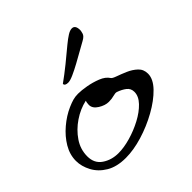

<svg xmlns="http://www.w3.org/2000/svg" viewBox="-143 -599 717 717"><g transform="rotate(-45 215.5 -240.5)"><path d="M131 2Q84 2 53 -16.5Q22 -35 6.5 -64Q-9 -93 -9 -122Q-9 -155 9 -185.5Q27 -216 56.5 -241Q86 -266 118 -280Q134 -287 146.5 -290.5Q159 -294 174 -294Q192 -294 217.5 -289.5Q243 -285 267 -275.5Q291 -266 302 -249Q305 -244 322 -238Q339 -232 360 -223Q381 -214 396.5 -199.5Q412 -185 412 -162Q412 -134 384 -105Q356 -76 312 -51.5Q268 -27 220 -12.5Q172 2 131 2ZM124 -30Q153 -30 188 -40Q223 -50 255 -67Q287 -84 307.5 -105.5Q328 -127 328 -150Q328 -168 314.5 -178.5Q301 -189 281 -196Q274 -198 262 -194.5Q250 -191 234 -191Q215 -191 194 -204Q173 -217 173 -236Q173 -242 174 -247Q175 -252 176 -255Q140 -247 107.5 -225Q75 -203 54 -172Q33 -141 33 -104Q33 -67 60.5 -48.5Q88 -30 124 -30ZM178 -349Q160 -349 160 -360Q188 -380 219 -405Q250 -430 276 -452Q293 -466 306.5 -474.5Q320 -483 330 -483Q348 -483 348 -456Q348 -452 345 -441Q342 -430 325 -421Q312 -414 291 -402Q270 -390 248 -378Q226 -366 207 -357.5Q188 -349 178 -349Z"/></g></svg>

Font: Grechen Fuemen
Style: Regular
Weight: 400
Designer: Robert E. Leuschke
Foundry: Robert E. Leuschke
Version: Version 1.010; ttfautohint (v1.8.3)